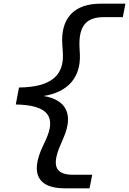

<svg xmlns="http://www.w3.org/2000/svg" viewBox="-20 -821 700 1041"><path d="M65.5 -254.5C243 -251.5 286 -186.5 227.5 -61L211 -25.5C143 120 186 200 330 200H465.5L480 126.5H377.5C291 126.5 253.5 90 308 -35.5L324.5 -74C381 -204 336.5 -280.5 216.5 -300.5C344.5 -321 419 -397.5 413 -527.5L411 -565.5C405.5 -691 457 -728 543.5 -728H646L660 -801H525C381 -801 307 -721.5 318 -576L320.5 -540C330 -414.5 262 -349 83 -346.5Z"/></svg>

Font: Monaspace Neon
Style: Italic
Weight: 400
Italic angle: -11°
Designer: Riley Cran & the Lettermatic Team
Foundry: Lettermatic
Version: Version 1.200 (Monaspace Neon)